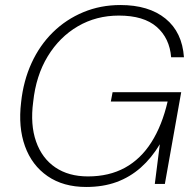

<svg xmlns="http://www.w3.org/2000/svg" viewBox="-20 -732 781 764"><path d="M323 12Q232 12 169.5 -31Q107 -74 79.5 -150Q52 -226 64 -325Q73 -410 105.5 -481Q138 -552 190.5 -603.5Q243 -655 311.5 -683.5Q380 -712 459 -712Q572 -712 638.5 -658Q705 -604 712 -504H661Q655 -580 603.5 -625Q552 -670 453 -670Q363 -670 290 -627.5Q217 -585 170 -508Q123 -431 112 -326Q100 -236 123.5 -169Q147 -102 200 -66Q253 -30 330 -30Q414 -30 477 -64.5Q540 -99 582.5 -166Q625 -233 647 -328H421L428 -365H701L636 0H596L616 -158Q583 -103 540 -65Q497 -27 443.5 -7.5Q390 12 323 12Z"/></svg>

Font: DM Sans ExtraLight
Style: Italic
Weight: 250
Italic angle: -10°
Designer: Colophon Foundry, Jonny Pinhorn
Foundry: Colophon Foundry
Version: Version 4.004;gftools[0.9.30]